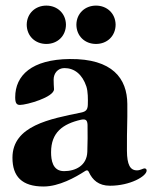

<svg xmlns="http://www.w3.org/2000/svg" viewBox="-20 -658 549 692"><path d="M137.1 14.2C192.5 14.2 251.8 -18.8 286.2 -41.2C289.1 -43 290.8 -44 293.3 -44C296.2 -44 298.7 -41.5 300.4 -37.6C313.2 -9.6 335.2 11.4 376.4 11.4C448.9 11.4 508.5 -22.7 508.5 -43.3C508.5 -47.6 506 -51.1 500.7 -51.1C495.7 -51.1 485.8 -44 473.7 -44C448.9 -44 437.9 -64.6 437.5 -114.3C437.1 -206 439.6 -210.2 438.9 -283.4C438.2 -375 385.7 -446.7 231.5 -445.3C94.5 -443.9 34.8 -386.4 34.8 -307.5C34.8 -286.6 39.8 -279.8 51.8 -279.8C76 -279.8 174.7 -307.5 174.7 -336.6C174.4 -344.8 172.9 -361.9 173.3 -371.4C173.3 -392.8 187.5 -412.6 212.4 -412.6C247.9 -412.6 276.6 -390.3 291.2 -346.6C297.2 -328.5 297.2 -300.1 296.5 -279.8C295.8 -262.8 289.8 -256 273.1 -252.5C160.9 -229.4 24.9 -205.3 24.9 -89.5C24.9 -22 58.9 14.2 137.1 14.2ZM76.3 -568.9C76.7 -527.7 107.2 -499.6 147 -499.6C186.8 -499.6 217.3 -527.7 217.7 -568.9C217.3 -609.4 186.8 -637.8 147 -637.8C107.2 -637.8 76.7 -609.4 76.3 -568.9ZM164.1 -109.4C164.1 -180.4 205.6 -211.3 272.4 -226.6C289.1 -229.8 294.7 -225.1 295.5 -208.1C296.2 -175.8 295.8 -143.1 294.7 -110.8C293 -61.1 252.1 -41.2 210.9 -41.2C169 -41.2 164.1 -81.7 164.1 -109.4ZM255.3 -568.9C255.7 -527.7 286.2 -499.6 326 -499.6C365.8 -499.6 396.3 -527.7 396.7 -568.9C396.3 -609.4 365.8 -637.8 326 -637.8C286.2 -637.8 255.7 -609.4 255.3 -568.9Z"/></svg>

Font: Margiela Serif
Style: Bold
Weight: 700
Designer: Andreas Faust, Stefan Endress
Version: Version 1.002;FEAKit 1.0